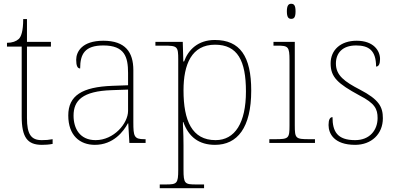

<svg xmlns="http://www.w3.org/2000/svg" viewBox="-20 -758 2102 1018"><path d="M202 10C220 10 238 9 259 5V-20C238 -16 223 -15 201 -15C145 -15 123 -46 123 -132V-511H250V-536H123V-657H103C103 -592 92 -563 79 -551C66 -539 45 -531 17 -531V-511H95V-141C95 -30 125 10 202 10Z M483 10C581 10 635 -61 658 -104H660L666 0H752V-20H745C691 -20 687 -35 687 -110V-386C687 -481 645 -542 528 -542C413 -542 384 -482 384 -441C384 -409 391 -395 405 -395C405 -471 429 -517 528 -517C641 -517 659 -456 659 -371V-306L576 -303C415 -297 342 -251 342 -146C342 -39 404 10 483 10ZM487 -15C403 -15 370 -77 370 -145C370 -225 417 -275 573 -280L659 -283V-170C659 -104 584 -15 487 -15Z M827 240H1062V220H1020C960 220 953 216 953 142V13C953 -60 949 -95 950 -111H952C980 -32 1035 10 1120 10C1238 10 1312 -80 1312 -278C1312 -460 1252 -546 1119 -546C1030 -546 978 -494 956 -432H952L949 -536H804V-516H848C921 -516 925 -512 925 -442V142C925 216 918 220 858 220H827ZM1123 -15C998 -15 953 -118 953 -279C953 -417 996 -521 1120 -521C1240 -521 1284 -436 1284 -273C1284 -107 1226 -15 1123 -15Z M1524 -658C1539 -658 1547 -666 1547 -698C1547 -729 1539 -738 1524 -738C1510 -738 1501 -729 1501 -698C1501 -666 1510 -658 1524 -658ZM1408 0H1650V-20H1620C1547 -20 1543 -24 1543 -94V-536H1430V-516H1448C1508 -516 1515 -512 1515 -438V-94C1515 -24 1511 -20 1438 -20H1408Z M1863 10C1949 10 2010 -47 2010 -131C2010 -191 1990 -230 1888 -283C1807 -325 1761 -358 1761 -421C1761 -476 1795 -517 1868 -517C1935 -517 1974 -491 1974 -405C1988 -405 1995 -419 1995 -445C1995 -489 1961 -542 1871 -542C1786 -542 1733 -493 1733 -422C1733 -349 1770 -315 1886 -252C1968 -210 1982 -180 1982 -132C1982 -69 1941 -15 1863 -15C1768 -15 1743 -61 1743 -137C1729 -137 1722 -123 1722 -95C1722 -50 1751 10 1863 10Z"/></svg>

Font: Noto Serif Malayalam Thin
Style: Regular
Weight: 100
Designer: Indian type Foundry, Jelle Bosma, Monotype Design Team
Foundry: Monotype Imaging Inc.
Version: Version 2.104